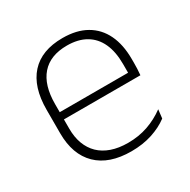

<svg xmlns="http://www.w3.org/2000/svg" viewBox="-122 -612 727 736"><g transform="rotate(-30 241.5 -244.0)"><path d="M258 10Q160 10 107.5 -41.2Q55 -92.5 55 -187V-290.5Q55 -391.5 103.5 -445Q152 -498.5 245 -498.5Q307 -498.5 349.2 -474.2Q391.5 -450 413.2 -404.8Q435 -359.5 435 -295.5V-278Q435 -265.5 434.5 -252.8Q434 -240 432.5 -225.5H396Q396.5 -245.5 396.5 -263.2Q396.5 -281 396.5 -296Q396.5 -350.5 379.2 -388Q362 -425.5 328.2 -445.2Q294.5 -465 245 -465Q171 -465 132.5 -421Q94 -377 94 -293V-245V-239V-184.5Q94 -147 105 -117.5Q116 -88 137.2 -67.2Q158.5 -46.5 190 -35.5Q221.5 -24.5 263 -24.5Q310 -24.5 350.5 -38.5Q391 -52.5 426.5 -78.5L422 -40Q391.5 -17 349.8 -3.5Q308 10 258 10ZM422.5 -225.5H75V-257.5H422.5Z"/></g></svg>

Font: Anek Devanagari Medium ExtraLight
Style: Regular
Weight: 250
Version: Version 1.003